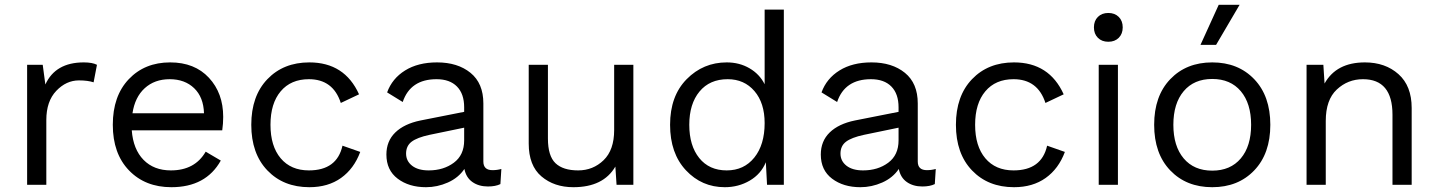

<svg xmlns="http://www.w3.org/2000/svg" viewBox="-20 -770 5990 800"><path d="M93 0V-500H158L169 -418Q211 -510 329 -510Q365 -510 384 -500L370 -427Q346 -435 309 -435Q256 -435 214.5 -391.5Q173 -348 173 -270V0Z M910 -283Q910 -255 906 -227H529Q535 -148 578 -104Q621 -60 692 -60Q792 -60 837 -138L900 -101Q838 10 694 10Q585 10 517.5 -60Q450 -130 450 -250Q450 -370 516.5 -440Q583 -510 689 -510Q791 -510 850.5 -446Q910 -382 910 -283ZM532 -298H830Q828 -365 789 -402.5Q750 -440 687 -440Q624 -440 583 -402.5Q542 -365 532 -298Z M1269 -510Q1416 -510 1476 -377L1400 -341Q1368 -440 1267 -440Q1192 -440 1149.5 -389.5Q1107 -339 1107 -250Q1107 -161 1149.5 -110.5Q1192 -60 1267 -60Q1384 -60 1407 -163L1481 -137Q1455 -67 1401 -28.5Q1347 10 1269 10Q1161 10 1094 -60Q1027 -130 1027 -250Q1027 -370 1094 -440Q1161 -510 1269 -510Z M2032 -61Q2051 -61 2069 -66L2065 -3Q2045 7 2013 7Q1975 7 1948.5 -11.5Q1922 -30 1915 -66Q1890 -29 1846 -9.5Q1802 10 1755 10Q1684 10 1637 -25.5Q1590 -61 1590 -126Q1590 -182 1627 -218Q1664 -254 1732 -268L1914 -304V-323Q1914 -379 1884 -409.5Q1854 -440 1799 -440Q1690 -440 1658 -345L1593 -385Q1614 -443 1668 -476.5Q1722 -510 1801 -510Q1887 -510 1940.5 -466.5Q1994 -423 1994 -339V-97Q1994 -61 2032 -61ZM1766 -60Q1828 -60 1871 -92Q1914 -124 1914 -185V-238L1769 -208Q1718 -197 1695 -179.5Q1672 -162 1672 -130Q1672 -99 1697 -79.5Q1722 -60 1766 -60Z M2369 10Q2289 10 2236 -35Q2183 -80 2183 -172V-500H2263V-193Q2263 -120 2294.5 -90Q2326 -60 2389 -60Q2451 -60 2495 -102.5Q2539 -145 2539 -228V-500H2619V0H2549L2544 -76Q2494 10 2369 10Z M3166 -730H3246V0H3176L3171 -94Q3151 -45 3104 -17.5Q3057 10 3000 10Q2904 10 2838 -60.5Q2772 -131 2772 -250Q2772 -370 2841 -440Q2910 -510 3008 -510Q3061 -510 3103 -485.5Q3145 -461 3166 -419ZM3008 -60Q3080 -60 3123 -113.5Q3166 -167 3166 -257Q3166 -341 3123.5 -390.5Q3081 -440 3012 -440Q2937 -440 2894.5 -388.5Q2852 -337 2852 -250Q2852 -163 2893.5 -111.5Q2935 -60 3008 -60Z M3842 -61Q3861 -61 3879 -66L3875 -3Q3855 7 3823 7Q3785 7 3758.5 -11.5Q3732 -30 3725 -66Q3700 -29 3656 -9.5Q3612 10 3565 10Q3494 10 3447 -25.5Q3400 -61 3400 -126Q3400 -182 3437 -218Q3474 -254 3542 -268L3724 -304V-323Q3724 -379 3694 -409.5Q3664 -440 3609 -440Q3500 -440 3468 -345L3403 -385Q3424 -443 3478 -476.5Q3532 -510 3611 -510Q3697 -510 3750.5 -466.5Q3804 -423 3804 -339V-97Q3804 -61 3842 -61ZM3576 -60Q3638 -60 3681 -92Q3724 -124 3724 -185V-238L3579 -208Q3528 -197 3505 -179.5Q3482 -162 3482 -130Q3482 -99 3507 -79.5Q3532 -60 3576 -60Z M4205 -510Q4352 -510 4412 -377L4336 -341Q4304 -440 4203 -440Q4128 -440 4085.5 -389.5Q4043 -339 4043 -250Q4043 -161 4085.5 -110.5Q4128 -60 4203 -60Q4320 -60 4343 -163L4417 -137Q4391 -67 4337 -28.5Q4283 10 4205 10Q4097 10 4030 -60Q3963 -130 3963 -250Q3963 -370 4030 -440Q4097 -510 4205 -510Z M4641.5 -612.5Q4625 -596 4598 -596Q4571 -596 4554.5 -612.5Q4538 -629 4538 -656Q4538 -683 4554.5 -699.5Q4571 -716 4598 -716Q4625 -716 4641.5 -699.5Q4658 -683 4658 -656Q4658 -629 4641.5 -612.5ZM4638 -500V0H4558V-500Z M5058 -750H5145L5047 -583H4982ZM4856 -440Q4923 -510 5031 -510Q5139 -510 5206 -440Q5273 -370 5273 -250Q5273 -130 5206 -60Q5139 10 5031 10Q4923 10 4856 -60Q4789 -130 4789 -250Q4789 -370 4856 -440ZM5150 -390Q5107 -441 5031 -441Q4955 -441 4912 -390Q4869 -339 4869 -250Q4869 -161 4912 -110Q4955 -59 5031 -59Q5107 -59 5150 -110Q5193 -161 5193 -250Q5193 -339 5150 -390Z M5667 -510Q5752 -510 5807 -461Q5862 -412 5862 -320V0H5782V-292Q5782 -440 5659 -440Q5596 -440 5550 -397Q5504 -354 5504 -266V0H5424V-500H5494L5499 -422Q5548 -510 5667 -510Z"/></svg>

Font: Elaine Sans
Style: Regular
Weight: 400
Designer: Wei Huang
Foundry: Wei Huang
Version: Version 2.001;December 24, 2019;FontCreator 12.0.0.2547 64-b